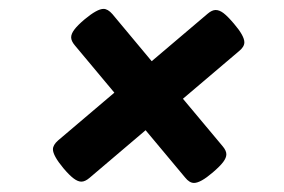

<svg xmlns="http://www.w3.org/2000/svg" viewBox="-20 -500 640 432"><path d="M529.8 -404.8Q529.8 -394.5 517.6 -384.8L391.6 -277.8L481 -170.9Q489.3 -161.1 489.3 -152.8Q489.3 -145 482.2 -135.5Q475.1 -126 458.5 -111.8Q431.2 -88.4 416.5 -88.4Q406.2 -88.4 396.5 -100.6L307.6 -207L181.2 -99.6Q171.4 -91.3 163.1 -91.3Q155.3 -91.3 145.8 -98.4Q136.2 -105.5 122.6 -121.6Q99.1 -149.9 99.1 -164.1Q99.1 -173.8 110.8 -184.1L237.3 -291.5L148.4 -397.9Q140.1 -407.7 140.1 -416Q140.1 -423.8 147.2 -433.3Q154.3 -442.9 170.4 -456.5Q198.7 -480 212.9 -480Q222.7 -480 232.9 -468.3L321.3 -362.3L447.3 -469.2Q457 -477.5 465.3 -477.5Q473.6 -477.5 482.9 -470.5Q492.2 -463.4 506.3 -446.8Q529.8 -419.4 529.8 -404.8Z"/></svg>

Font: Courier Prime
Style: Bold Italic
Weight: 700
Italic angle: -10°
Designer: Alan Dague-Greene
Foundry: Quote-Unquote Apps
Version: Version 3.018